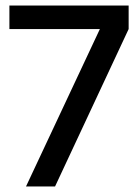

<svg xmlns="http://www.w3.org/2000/svg" viewBox="-20 -674 499 694"><path d="M14 -569V-654H445V-569L179 0H74L341 -569Z"/></svg>

Font: Hind Kochi Medium
Style: Regular
Weight: 500
Designer: Dhruvi Tolia
Foundry: Indian Type Foundry
Version: Version 0.702;PS 1.0;hotconv 1.0.81;makeotf.lib2.5.63406